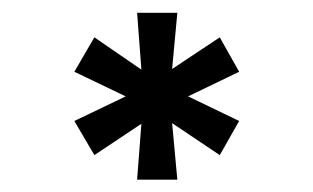

<svg xmlns="http://www.w3.org/2000/svg" viewBox="-20 -657 498 305"><path d="M129.9 -410.6 98.1 -464.8 179.7 -503.9 98.1 -543 129.9 -597.7 204.6 -546.4 197.8 -636.7H261.7L253.4 -547.4L329.1 -597.7L359.9 -543L278.8 -503.9L359.9 -464.8L329.1 -410.6L253.4 -461.4L261.7 -371.6H197.8L204.6 -460.4Z"/></svg>

Font: Agdasima
Style: Bold
Weight: 700
Width: 3
Designer: The DocRepair Project, Patric King
Foundry: Google
Version: Version 2.002